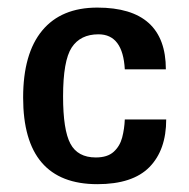

<svg xmlns="http://www.w3.org/2000/svg" viewBox="-20 -466 490 498"><path d="M232.4 11.7Q40 11.7 40 -212.9Q40 -327.1 89.4 -386.7Q138.7 -446.3 232.4 -446.3Q410.2 -446.3 410.2 -286.1Q383.8 -286.1 356.9 -286.1Q330.1 -286.1 303.7 -286.1Q298.8 -377 235.4 -377Q188.5 -377 166 -342.8Q143.6 -308.6 143.6 -215.8Q143.6 -128.9 162.6 -93.3Q181.6 -57.6 228.5 -57.6Q258.8 -57.6 274.9 -72.3Q291 -86.9 296.9 -109.4Q302.7 -131.8 303.7 -156.2Q330.1 -156.2 356.9 -156.2Q383.8 -156.2 411.1 -156.2Q411.1 -77.1 367.7 -32.7Q324.2 11.7 232.4 11.7Z"/></svg>

Font: Padauk
Style: Bold
Weight: 700
Designer: Debbi Hosken, Becca Hirsbrunner Spalinger
Foundry: SIL International
Version: Version 5.003